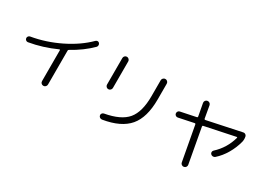

<svg xmlns="http://www.w3.org/2000/svg" viewBox="-30 -1491 3059 2259"><g transform="rotate(30 1500.0 -361.5)"><path d="M142.6 -308.6Q127.9 -306.6 116.2 -315.4Q104.5 -324.2 102.1 -338.9Q99.6 -353.5 108.9 -365.7Q118.2 -377.9 131.8 -379.9Q328.1 -413.1 513.7 -504.4Q699.2 -595.7 823.2 -719.7Q834 -729.5 847.7 -730Q861.3 -730.5 871.1 -719.2Q880.9 -708 880.9 -692.9Q880.9 -677.7 871.1 -667Q760.7 -556.6 604.5 -470.7Q595.7 -466.8 596.7 -455.1V-451.2V3.9Q596.7 20.5 585 32.7Q573.2 44.9 556.2 44.9Q539.1 44.9 527.3 33.2Q515.6 21.5 515.6 3.9V-415Q515.6 -424.8 504.9 -420.9Q326.2 -339.8 142.6 -308.6Z M1353.5 43.9Q1337.9 45.9 1324.7 38.1Q1311.5 30.3 1307.6 13.7Q1303.7 -1 1313 -13.7Q1322.3 -26.4 1336.9 -29.3Q1548.8 -67.4 1634.3 -169.9Q1719.7 -272.5 1719.7 -485.4V-702.1Q1719.7 -718.8 1731.9 -731Q1744.1 -743.2 1761.2 -743.2Q1778.3 -743.2 1790 -731Q1801.8 -718.8 1801.8 -702.1V-487.3Q1801.8 -244.1 1696.3 -119.6Q1590.8 4.9 1353.5 43.9ZM1198.2 -342.8V-703.1Q1198.2 -719.7 1210 -731.4Q1221.7 -743.2 1237.8 -743.2Q1253.9 -743.2 1266.1 -731.4Q1278.3 -719.7 1278.3 -703.1V-342.8Q1278.3 -326.2 1266.1 -314.5Q1253.9 -302.7 1237.8 -302.7Q1221.7 -302.7 1210 -314.5Q1198.2 -326.2 1198.2 -342.8Z M2113.3 -422.9Q2098.6 -419.9 2085.4 -428.2Q2072.3 -436.5 2069.3 -451.7Q2066.4 -466.8 2074.7 -480Q2083 -493.2 2097.7 -496.1L2305.7 -539.1Q2316.4 -541 2315.4 -552.7L2284.2 -720.7Q2281.2 -736.3 2290.5 -750.5Q2299.8 -764.6 2317.4 -767.6Q2333 -770.5 2347.2 -761.2Q2361.3 -752 2364.3 -735.4L2393.6 -569.3Q2395.5 -558.6 2407.2 -559.6L2870.1 -657.2Q2884.8 -660.2 2897.9 -651.4Q2911.1 -642.6 2914.1 -627.9Q2921.9 -589.8 2913.1 -554.7Q2889.6 -464.8 2841.8 -382.8Q2793.9 -300.8 2728.5 -243.2Q2715.8 -232.4 2699.2 -232.9Q2682.6 -233.4 2670.9 -245.1Q2660.2 -255.9 2660.6 -270.5Q2661.1 -285.2 2671.9 -295.9Q2793 -406.2 2835.9 -564.5Q2836.9 -568.4 2834.5 -570.8Q2832 -573.2 2828.1 -572.3L2420.9 -487.3Q2410.2 -485.4 2412.1 -473.6L2498 -2.9Q2501 12.7 2491.7 26.9Q2482.4 41 2464.8 43.9Q2449.2 46.9 2435.1 37.6Q2420.9 28.3 2418 10.7L2332 -457Q2330.1 -467.8 2319.3 -465.8Z"/></g></svg>

Font: Rounded-X Mgen+ 1mn regular
Style: Regular
Weight: 400
Designer: [Source Han Sans]
Ryoko NISHIZUKA  (kana & ideographs); Paul D. Hunt (Latin, Greek & Cyrillic); Wenlong ZHANG  (bopomofo
Version: Version 1.059.20150602